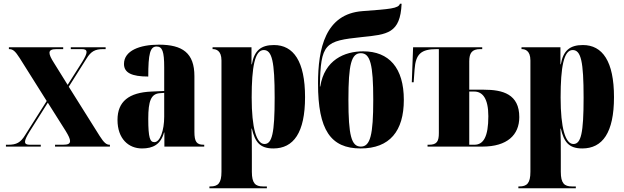

<svg xmlns="http://www.w3.org/2000/svg" viewBox="-20 -791 3367 1036"><path d="M12 0H200V-10H141C124 -10 115 -14 115 -26C115 -37 123 -54 139 -80L238 -237L334 -85C350 -59 358 -42 358 -30C358 -15 346 -10 320 -10H277V0H573V-10H571C554 -10 541 -21 518 -57L351 -323L447 -475C471 -514 493 -526 537 -526H550V-536H362V-526H421C438 -526 447 -522 447 -510C447 -499 439 -482 423 -456L345 -333L271 -452C255 -477 247 -494 247 -506C247 -520 259 -526 285 -526H321V-536H28V-526H30C50 -526 63 -514 86 -478L232 -246L115 -61C91 -22 69 -10 25 -10H12Z M746 10C805 10 847 -11 865 -76H867V0H1082V-10H1079C1041 -10 1029 -26 1029 -80V-380C1029 -505 965 -550 837 -550C735 -550 649 -518 649 -446C649 -398 691 -378 780 -378C780 -501 790 -540 825 -540C856 -540 866 -513 866 -428V-300L798 -297C675 -292 614 -243 614 -144C614 -42 674 10 746 10ZM813 -24C790 -24 780 -45 780 -150C780 -246 795 -284 841 -288L866 -290V-161C866 -88 844 -24 813 -24Z M1110 225H1420V215H1399C1358 215 1339 198 1339 136V43C1339 -4 1339 -50 1337 -97H1339C1356 -26 1381 10 1455 10C1564 10 1626 -75 1626 -267C1626 -460 1564 -548 1458 -548C1387 -548 1352 -517 1339 -444H1337V-536H1127V-526H1129C1145 -526 1175 -519 1175 -465V136C1175 198 1156 215 1115 215H1110ZM1407 -14C1364 -14 1338 -99 1338 -265C1338 -429 1355 -521 1403 -521C1448 -521 1462 -459 1462 -264C1462 -72 1448 -14 1407 -14Z M1926 10C2083 10 2159 -84 2159 -252C2159 -425 2079 -514 1940 -514C1839 -514 1731 -468 1708 -324H1706C1710 -558 1733 -570 1933 -591C2069 -605 2140 -610 2147 -771H2138C2131 -745 2083 -742 1936 -731C1735 -716 1696 -529 1696 -340C1696 -90 1764 10 1926 10ZM1927 0C1876 0 1860 -60 1860 -253C1860 -445 1876 -504 1927 -504C1978 -504 1994 -443 1994 -253C1994 -62 1978 0 1927 0Z M2287 0H2583C2717 0 2782 -63 2782 -159C2782 -283 2693 -307 2591 -307H2512V-460C2512 -504 2526 -526 2571 -526H2582V-536H2209L2202 -347H2212L2217 -416C2223 -500 2252 -526 2337 -526H2348V-73C2348 -29 2338 -10 2295 -10H2287ZM2540 -10H2512V-297H2539C2583 -297 2615 -261 2615 -164C2615 -54 2589 -10 2540 -10Z M2777 225H3087V215H3066C3025 215 3006 198 3006 136V43C3006 -4 3006 -50 3004 -97H3006C3023 -26 3048 10 3122 10C3231 10 3293 -75 3293 -267C3293 -460 3231 -548 3125 -548C3054 -548 3019 -517 3006 -444H3004V-536H2794V-526H2796C2812 -526 2842 -519 2842 -465V136C2842 198 2823 215 2782 215H2777ZM3074 -14C3031 -14 3005 -99 3005 -265C3005 -429 3022 -521 3070 -521C3115 -521 3129 -459 3129 -264C3129 -72 3115 -14 3074 -14Z"/></svg>

Font: Noto Serif Display ExtraCondensed Black
Style: Regular
Weight: 900
Width: 2
Designer: Monotype Design Team
Foundry: Monotype Imaging Inc.
Version: Version 2.009